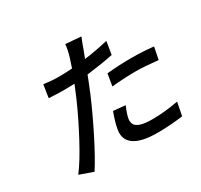

<svg xmlns="http://www.w3.org/2000/svg" viewBox="-163 -976 1282 1224"><g transform="rotate(-30 478.0 -364.0)"><path d="M573.9 -378.9 588.4 -467Q681.1 -475.9 766.7 -475.9Q853.3 -475.9 931.5 -467L913.4 -377.1Q808.9 -388.1 754.3 -388.1Q665.5 -388.1 573.9 -378.9ZM685.7 -649.9 670.1 -555Q595.2 -539.1 474.8 -524.1Q464.1 -494.7 425.4 -400.9Q378.2 -290.5 315.2 -165.3Q252.1 -40.1 203.5 35.2L104 0Q155.5 -67.5 221.1 -190.2Q286.6 -312.9 335.2 -424Q350.1 -457.7 373.2 -514.9Q328.1 -513.1 296.9 -513.1Q248.6 -513.1 184.7 -517L199.2 -611.2Q258.9 -603 312.9 -603Q360.8 -603 408.4 -606.9Q423.3 -650.2 431.1 -676.8Q446.4 -728.3 448.5 -763.1L562.5 -753.9Q558.9 -745.4 554 -733.1Q549 -720.9 545.8 -712Q542.6 -703.1 537.6 -689.8Q532.7 -676.5 531.6 -672.9L510.3 -617.9Q590.2 -627.5 685.7 -649.9ZM499.3 -241.8 587.7 -233Q565.7 -183.6 560 -150.9Q557.5 -140.3 558.9 -130Q560.4 -119.7 563.9 -110.8Q567.5 -101.9 577.2 -94.3Q587 -86.6 601.4 -81.3Q615.8 -76 638.5 -73Q661.2 -70 690.7 -70Q780.9 -70 882.8 -89.1L863.6 8.2Q768.1 21 674.4 21Q559.7 21 506.7 -15.8Q453.8 -52.6 465.2 -122.9Q473.7 -174 499.3 -241.8Z"/></g></svg>

Font: Karasuma Gothic
Style: Medium Italic
Weight: 500
Italic angle: 9.39998°
Designer: Rasmus Andersson / Ryoko Nishizuka
Foundry: Genbu
Version: Version 1.00